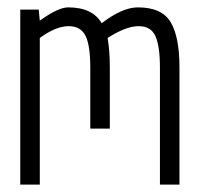

<svg xmlns="http://www.w3.org/2000/svg" viewBox="-20 -501 540 521"><path d="M85 -475 88 -445Q138 -481 165 -481Q231 -481 256 -438Q312 -481 354 -481Q419 -481 443 -441Q467 -401 467 -318V0H414V-318Q414 -375 402 -402.5Q390 -430 356 -430Q322 -430 272 -398Q278 -364 278 -318V-152H225V-318Q225 -375 213 -402Q200 -430 166 -430Q132 -430 88 -398V0H35V-475Z"/></svg>

Font: Lekton
Style: Regular
Weight: 400
Designer: Paolo Mazzetti, Luciano Perondi, Raffaele Flato, Elena Papassissa, Emilio Macchia, Michela Povoleri, Tobias Seemiller, R
Version: Version 34.000